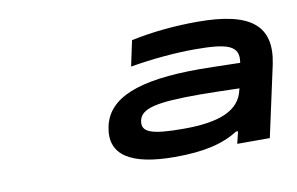

<svg xmlns="http://www.w3.org/2000/svg" viewBox="-45 -748 701 453"><g transform="rotate(-10 305.5 -521.5)"><path d="M449 -674C397 -674 341 -669 290 -658L277 -597C329 -606 385 -611 431 -611C511 -611 539 -602 532 -561C487 -562 454 -563 435 -563C287 -563 214 -533 200 -467C186 -400 237 -369 342 -369C412 -369 458 -380 494 -403H499L492 -374H570L607 -544C626 -636 575 -674 449 -674ZM278 -467C284 -496 322 -504 425 -504C447 -504 484 -503 520 -502L519 -499C509 -451 461 -431 374 -431C296 -431 273 -440 278 -467Z"/></g></svg>

Font: LT Wave Mono
Style: Italic
Weight: 400
Designer: Daniel Lyons
Version: Version 2.5 (Glyphs App)